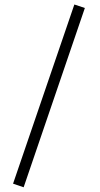

<svg xmlns="http://www.w3.org/2000/svg" viewBox="-20 -708 435 832"><path d="M302.2 -688.5 347.7 -673.3 82.5 103.5 36.6 87.9Z"/></svg>

Font: Vazirmatn RD UI FD ExtraLight
Style: Regular
Weight: 200
Designer: Saber Rastikerdar
Foundry: Saber Rastikerdar
Version: Version 33.003